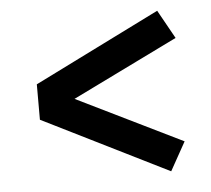

<svg xmlns="http://www.w3.org/2000/svg" viewBox="-40 -605 580 529"><g transform="rotate(-5 250.0 -340.0)"><path d="M413 -118 65 -291V-389L413 -562L457 -483L165 -340L457 -197Z"/></g></svg>

Font: Iosevka Slab Semibold
Style: Regular
Weight: 600
Monospace: yes
Designer: Belleve Invis
Foundry: Belleve Invis
Version: Version 11.1.1; ttfautohint (v1.8.3)